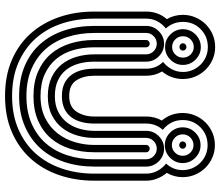

<svg xmlns="http://www.w3.org/2000/svg" viewBox="-76 -659 875 763"><g transform="rotate(90 361.5 -277.5)"><path d="M362 -58Q399 -58 425.5 -72Q452 -86 468.5 -108.5Q485 -131 492.5 -159Q500 -187 500 -214V-421Q500 -450 521 -471Q542 -492 571 -492Q600 -492 621 -471Q642 -450 642 -421V-214Q642 -151 624 -96.5Q606 -42 570.5 -2Q535 38 482.5 61Q430 84 362 84Q294 84 241.5 61.5Q189 39 154 -1Q119 -41 101 -95.5Q83 -150 83 -214V-421Q83 -450 104 -471Q125 -492 154 -492Q183 -492 204 -471Q225 -450 225 -421V-214Q225 -181 233 -152.5Q241 -124 257.5 -103Q274 -82 300 -70Q326 -58 362 -58ZM528 -214Q528 -180 518.5 -147Q509 -114 489 -88Q469 -62 437.5 -46Q406 -30 362 -30Q319 -30 287.5 -45Q256 -60 236 -85Q216 -110 206 -143.5Q196 -177 196 -214V-215V-421Q196 -438 183.5 -450.5Q171 -463 154 -463Q136 -463 123.5 -450.5Q111 -438 111 -421V-214Q111 -157 127 -107.5Q143 -58 174.5 -22Q206 14 253 34.5Q300 55 362 55Q424 55 471 34.5Q518 14 549.5 -22Q581 -58 597 -107.5Q613 -157 613 -214V-215V-421Q613 -438 600.5 -450.5Q588 -463 571 -463Q553 -463 540.5 -450.5Q528 -438 528 -421ZM139 -421Q139 -427 143.5 -431Q148 -435 154 -435Q159 -435 163.5 -431Q168 -427 168 -421V-214Q168 -169 179.5 -130Q191 -91 215 -62.5Q239 -34 275.5 -17.5Q312 -1 362 -1Q413 -1 450 -20Q487 -39 510.5 -69.5Q534 -100 545 -138Q556 -176 556 -214V-421Q556 -427 560.5 -431Q565 -435 571 -435Q576 -435 580.5 -431Q585 -427 585 -421V-214Q585 -163 571 -118.5Q557 -74 529.5 -42Q502 -10 460 8.5Q418 27 362 27Q306 27 264 8.5Q222 -10 194.5 -42Q167 -74 153 -118.5Q139 -163 139 -214ZM96 -567Q96 -596 117 -617Q138 -638 167 -638Q196 -638 217 -617Q238 -596 238 -567Q238 -538 217 -517Q196 -496 167 -496Q138 -496 117 -517Q96 -538 96 -567ZM124 -567Q124 -549 136.5 -536.5Q149 -524 167 -524Q184 -524 196.5 -536.5Q209 -549 209 -567Q209 -585 196.5 -597.5Q184 -610 167 -610Q149 -610 136.5 -597.5Q124 -585 124 -567ZM167 -553Q161 -553 156.5 -557Q152 -561 152 -567Q152 -573 156.5 -577Q161 -581 167 -581Q172 -581 176.5 -577Q181 -573 181 -567Q181 -561 176.5 -557Q172 -553 167 -553ZM486 -566Q486 -595 507 -616Q528 -637 557 -637Q586 -637 607 -616Q628 -595 628 -566Q628 -537 607 -516Q586 -495 557 -495Q528 -495 507 -516Q486 -537 486 -566ZM514 -566Q514 -548 526.5 -535.5Q539 -523 557 -523Q574 -523 586.5 -535.5Q599 -548 599 -566Q599 -584 586.5 -596.5Q574 -609 557 -609Q539 -609 526.5 -596.5Q514 -584 514 -566ZM557 -552Q551 -552 546.5 -556Q542 -560 542 -566Q542 -572 546.5 -576Q551 -580 557 -580Q562 -580 566.5 -576Q571 -572 571 -566Q571 -560 566.5 -556Q562 -552 557 -552ZM429 -566Q429 -592 439 -615.5Q449 -639 466.5 -656.5Q484 -674 507 -684Q530 -694 557 -694Q583 -694 606 -684Q629 -674 646.5 -656.5Q664 -639 674 -615.5Q684 -592 684 -566Q684 -532 667 -503Q681 -486 689.5 -465Q698 -444 698 -421V-214Q698 -139 675.5 -74Q653 -9 610 38.5Q567 86 504.5 113Q442 140 362 140Q281 140 218.5 113Q156 86 113.5 38.5Q71 -9 48.5 -73.5Q26 -138 26 -214V-421Q26 -468 56 -503Q39 -532 39 -567Q39 -593 49 -616.5Q59 -640 76.5 -657.5Q94 -675 117 -685Q140 -695 167 -695Q193 -695 216 -685Q239 -675 256.5 -657.5Q274 -640 284 -616.5Q294 -593 294 -567Q294 -520 264 -484Q281 -456 281 -421V-214Q281 -173 299 -144Q317 -115 362 -115Q405 -115 424 -144.5Q443 -174 443 -214V-421Q443 -438 447 -453.5Q451 -469 459 -483Q429 -519 429 -566ZM67 -567Q67 -528 93 -499Q75 -485 64.5 -465Q54 -445 54 -421V-214Q54 -144 74 -84.5Q94 -25 133 18.5Q172 62 229.5 87Q287 112 362 112Q436 112 493.5 87Q551 62 590 18.5Q629 -25 649.5 -85Q670 -145 670 -214V-421Q670 -445 659 -465.5Q648 -486 630 -500Q642 -513 649 -529.5Q656 -546 656 -566Q656 -587 648 -605Q640 -623 626.5 -636.5Q613 -650 595 -657.5Q577 -665 557 -665Q515 -665 486 -636.5Q457 -608 457 -566Q457 -541 467.5 -521Q478 -501 496 -487Q471 -459 471 -421V-214Q471 -188 465 -164.5Q459 -141 446 -123.5Q433 -106 412 -96Q391 -86 362 -86Q332 -86 311.5 -96Q291 -106 278 -123.5Q265 -141 259 -164Q253 -187 253 -214V-421Q253 -461 226 -488Q244 -502 255 -522.5Q266 -543 266 -567Q266 -588 258 -606Q250 -624 236.5 -637.5Q223 -651 205 -658.5Q187 -666 167 -666Q125 -666 96 -637.5Q67 -609 67 -567Z"/></g></svg>

Font: Zschusch
Style: Regular
Weight: 400
Designer: Peter Wiegel
Foundry: Peter Wiegel